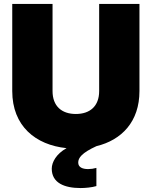

<svg xmlns="http://www.w3.org/2000/svg" viewBox="-20 -740 768 972"><path d="M388 212C411 212 445 209 468 202V110C454 114 440 116 426 116C398 116 376 107 376 83C376 59 394 34 468 0C596 -31 686 -124 686 -279V-720H482V-279C482 -203 436 -163 364 -163C292 -163 246 -203 246 -279V-720H42V-279C42 -102 160 -6 317 10C265 39 242 81 242 114C242 186 306 212 388 212Z"/></svg>

Font: Aspekta 900
Style: Regular
Weight: 900
Designer: Ivo Dolenc
Version: Version 2.000